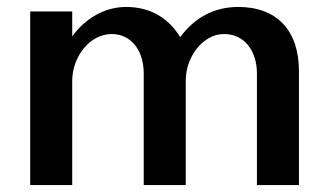

<svg xmlns="http://www.w3.org/2000/svg" viewBox="-20 -533 947 553"><path d="M188 0V-300C188 -369 238 -435 302 -435C356 -435 394 -390 394 -321V0H515V-301C515 -370 565 -435 625 -435C683 -435 720 -388 720 -321V0H841V-328C841 -446 777 -513 666 -513C597 -513 540 -482 499 -426C465 -482 412 -513 343 -513C283 -513 226 -481 188 -428V-500H67V0Z"/></svg>

Font: Perun SemiBold
Style: Regular
Weight: 600
Foundry: Copyright (c) Stefan Peev, Context Ltd, 2016
Version: Version 1.089